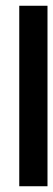

<svg xmlns="http://www.w3.org/2000/svg" viewBox="-20 -647 185 667"><path d="M145 0H46.9V-627H145Z"/></svg>

Font: Keraleeyam
Style: Regular
Weight: 400
Designer: Hussain K. H.
Foundry: Swathanthra Malayalam Computing(SMC) http://smc.org.in
Version: Version 3.0.0+20221109